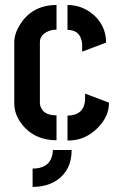

<svg xmlns="http://www.w3.org/2000/svg" viewBox="-20 -561 478 768"><path d="M110.4 186.5V113.3Q172.9 113.3 187.5 65.4Q191.4 52.7 191.4 39.1H266.6Q266.6 120.1 207 160.2Q168 186.5 110.4 186.5ZM37.1 -147.5Q37.1 -96.7 77.1 -52.7Q126 0 206.1 0V-99.6Q155.3 -99.6 142.6 -133.8Q139.6 -140.6 139.6 -147.5V-392.6Q139.6 -418.9 168 -433.6Q184.6 -442.4 206.1 -442.4V-541Q110.4 -541 61.5 -464.8Q38.1 -428.7 37.1 -394.5ZM250 -441.4Q296.9 -441.4 306.6 -397.5Q308.6 -389.6 308.6 -381.8V-354.5L404.3 -390.6Q404.3 -462.9 345.7 -508.8Q302.7 -541 250 -541ZM250 1Q319.3 2.9 372.1 -50.8Q416 -95.7 416 -150.4L320.3 -186.5V-160.2Q315.4 -99.6 250 -98.6Z"/></svg>

Font: Post No Bills Colombo
Style: Bold
Weight: 800
Designer: Kosala Senevirathne, Siva Puranthara, Lasantha Premarathna, Tharique Azeez
Foundry: Mooniak
Version: Version 1.220 ; ttfautohint (v1.5)